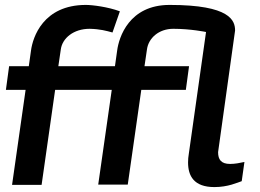

<svg xmlns="http://www.w3.org/2000/svg" viewBox="-20 -750 1055 780"><path d="M669 -730C504 -730 463 -598 456 -545L447 -481H217L227 -549C233 -595 279 -633 344 -633C387 -632 411 -625 437 -618L467 -704C419 -722 355 -730 329 -730C155 -730 113 -598 106 -545L97 -481H17L4 -385H84L29 1H149L204 -385H434L379 0H499L554 -385H735L748 -481H567L577 -549C583 -595 625 -633 684 -633C755 -633 817 -620 817 -620L747 -125C745 -113 744 -102 744 -90C744 -36 767 10 851 10C906 10 944 -8 962 -14L973 -92C955 -88 934 -84 915 -84C878 -84 866 -102 866 -132L935 -626C935 -666 916 -730 669 -730Z"/></svg>

Font: Cantarell
Style: BoldOblique
Weight: 700
Italic angle: -8°
Designer: Dave Crossland
Version: Version 0.024